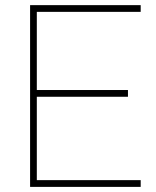

<svg xmlns="http://www.w3.org/2000/svg" viewBox="-20 -731 609 751"><path d="M530.3 -26.4V0H97.7V-710.9H530.3V-684.6H124V-378.9H480.5V-352.5H124V-26.4Z"/></svg>

Font: Vazirmatn FD Thin
Style: Regular
Weight: 100
Designer: Saber Rastikerdar
Foundry: Saber Rastikerdar
Version: Version 33.003